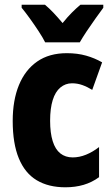

<svg xmlns="http://www.w3.org/2000/svg" viewBox="-20 -786 477 816"><path d="M258 10Q186 10 136 -20Q86 -50 60 -113Q34 -176 34 -272Q34 -360 60.5 -424.5Q87 -489 138 -524.5Q189 -560 264 -560Q309 -560 346 -549.5Q383 -539 414 -521L372 -404Q351 -417 330 -424.5Q309 -432 286 -432Q258 -432 236.5 -414Q215 -396 204 -360.5Q193 -325 193 -273Q193 -221 204 -186Q215 -151 236.5 -134Q258 -117 289 -117Q317 -117 345.5 -128.5Q374 -140 401 -161V-33Q371 -11 335.5 -0.5Q300 10 258 10ZM419 -753Q405 -734 386 -707.5Q367 -681 349 -654Q331 -627 319 -606H172Q162 -626 144 -653.5Q126 -681 106.5 -708Q87 -735 72 -753V-766H171Q189 -751 207 -732Q225 -713 246 -688Q267 -714 285.5 -732.5Q304 -751 322 -766H419Z"/></svg>

Font: Noto Sans Display Condensed ExtraBold
Style: Regular
Weight: 800
Width: 3
Designer: Monotype Design Team
Foundry: Monotype Imaging Inc.
Version: Version 2.003